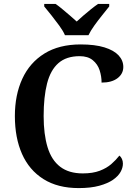

<svg xmlns="http://www.w3.org/2000/svg" viewBox="-20 -951 688 981"><path d="M382 10Q275 10 202 -36Q129 -82 92.5 -164.5Q56 -247 56 -358Q56 -466 94 -548.5Q132 -631 207 -677.5Q282 -724 392 -724Q465 -724 513.5 -709Q562 -694 586 -668Q610 -642 610 -609Q610 -574 580.5 -551.5Q551 -529 499 -529Q499 -561 489 -592Q479 -623 454 -643.5Q429 -664 387 -664Q319 -664 278.5 -628.5Q238 -593 220.5 -524.5Q203 -456 203 -358Q203 -265 223 -199Q243 -133 287.5 -99Q332 -65 403 -65Q454 -65 489.5 -78.5Q525 -92 549 -113Q573 -134 590 -156Q598 -150 603 -139Q608 -128 608 -115Q608 -94 596 -72.5Q584 -51 557.5 -32.5Q531 -14 487.5 -2Q444 10 382 10ZM312 -771Q302 -794 282.5 -820.5Q263 -847 242.5 -873Q222 -899 206 -918V-931H264Q280 -920 299 -904Q318 -888 337.5 -871.5Q357 -855 372 -841Q387 -855 406 -871.5Q425 -888 445 -904Q465 -920 481 -931H538V-918Q523 -899 502 -873Q481 -847 462 -820.5Q443 -794 432 -771Z"/></svg>

Font: Noto Serif Hebrew SemiBold
Style: Regular
Weight: 600
Version: Version 2.003